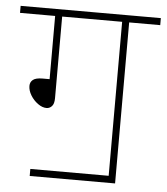

<svg xmlns="http://www.w3.org/2000/svg" viewBox="-48 -665 615 708"><g transform="rotate(5 259.5 -311.0)"><path d="M88 -26H378V-596H156V-294Q156 -273 147.5 -264Q139 -255 128 -255Q112 -255 95.5 -267Q79 -279 68.5 -296.5Q58 -314 58 -331Q58 -345 68.5 -353.5Q79 -362 104 -362H130V-596H0V-622H519V-596H404V0H88Z"/></g></svg>

Font: Noto Sans Thin
Style: Italic
Weight: 100
Italic angle: -12°
Designer: Monotype Design Team
Foundry: Monotype Imaging Inc.
Version: Version 2.013; ttfautohint (v1.8.4.7-5d5b)